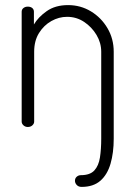

<svg xmlns="http://www.w3.org/2000/svg" viewBox="-20 -498 527 753"><path d="M300 235Q288 235 281 227.5Q274 220 274 211Q274 201 281 195Q288 189 297 189Q333 189 350 170.5Q367 152 372 119.5Q377 87 377 46V-295Q377 -330 358.5 -361Q340 -392 310 -412Q280 -432 243 -432Q211 -432 181.5 -415.5Q152 -399 133 -368.5Q114 -338 114 -295V-21Q114 -13 107 -6.5Q100 0 89 0Q79 0 72 -6.5Q65 -13 65 -21V-452Q65 -461 72 -466.5Q79 -472 89 -472Q100 -472 106.5 -466.5Q113 -461 113 -452V-402Q130 -431 163.5 -454.5Q197 -478 247 -478Q296 -478 336.5 -453.5Q377 -429 401.5 -387.5Q426 -346 426 -295V46Q426 101 413.5 144Q401 187 373.5 211Q346 235 300 235Z"/></svg>

Font: Dosis Light
Style: Regular
Weight: 300
Designer: EdgarTolentino, PabloImpallari, IginoMarini
Foundry: EdgarTolentino, PabloImpallari, IginoMarini
Version: Version 3.001; ttfautohint (v1.8.2)